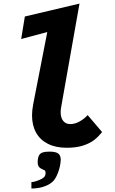

<svg xmlns="http://www.w3.org/2000/svg" viewBox="-20 -810 640 1070"><path d="M158.5 -167.5Q158.5 -194 165 -229L243.5 -631.5L98 -592.5L118.5 -718L423 -790L321 -214Q318 -198.5 318 -185Q318 -153 332.5 -135.8Q347 -118.5 371 -118.5Q397.5 -118.5 423.5 -133Q449.5 -147.5 468.5 -168.5L549 -74Q529 -49 505.8 -30.5Q482.5 -12 444.2 0.8Q406 13.5 351.5 13.5Q290.5 13.5 247 -8.5Q203.5 -30.5 181 -71Q158.5 -111.5 158.5 -167.5ZM211 187.5Q223.5 181 228.8 173.5Q234 166 234 154.5Q234 141 226 137Q241.5 144.5 222.5 136.5Q203.5 128.5 196.8 119.5Q190 110.5 190 93Q190 85.5 190.5 81.5Q192.5 63.5 199 53.5Q205.5 43.5 218.8 39.2Q232 35 256 35Q291 35 304.8 45.8Q318.5 56.5 318.5 80.5Q318.5 89 317 98.5Q312 136.5 295 171.5Q288.5 185 280.8 194.5Q273 204 262 211.5Q243 225 213 233.5Q185 240.5 155 240.5V205Q166.5 204.5 182.5 199.2Q198.5 194 211 187.5Z"/></svg>

Font: JuliaMono Black
Style: Italic
Weight: 900
Italic angle: -9°
Monospace: yes
Designer: cormullion
Foundry: corm
Version: Version 0.057; ttfautohint (v1.8.4)